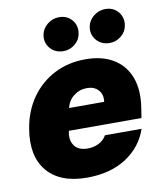

<svg xmlns="http://www.w3.org/2000/svg" viewBox="-87 -844 781 924"><g transform="rotate(-10 304.0 -382.0)"><path d="M264.2 9.9Q133.2 9.9 70.3 -64.6Q7.5 -139.2 29.8 -271.3Q44 -355.8 88.6 -419Q133.2 -482.2 201.2 -517.4Q269.2 -552.6 353.7 -552.6Q436.1 -552.6 491.3 -518.6Q546.5 -484.7 569.4 -422.1Q592.3 -359.4 578.1 -272.7L571 -227.3H216.3L214.5 -218.8Q208.1 -179.3 227.8 -153.6Q247.5 -127.8 291.2 -127.8Q321 -127.8 345.9 -140.3Q370.7 -152.7 383.5 -176.1H562.5Q533.7 -90.9 456 -40.5Q378.2 9.9 264.2 9.9ZM236.5 -335.2H407.7Q413 -370.4 392.9 -392.6Q372.9 -414.8 336.6 -414.8Q301.1 -414.8 272.9 -393.1Q244.7 -371.4 236.5 -335.2ZM258.5 -609.4Q218 -609.4 193.9 -637.1Q169.7 -664.8 176.1 -703.1Q181.5 -733 206.9 -753.6Q232.2 -774.1 264.2 -774.1Q303.6 -774.1 326.9 -746.4Q350.1 -718.8 343.7 -680.4Q339.5 -650.6 314.5 -630Q289.4 -609.4 258.5 -609.4ZM484.4 -609.4Q443.9 -609.4 419.7 -637.1Q395.6 -664.8 402 -703.1Q407.3 -733 432.7 -753.6Q458.1 -774.1 490.1 -774.1Q529.5 -774.1 552.7 -746.4Q576 -718.8 569.6 -680.4Q565.3 -650.6 540.3 -630Q515.3 -609.4 484.4 -609.4Z"/></g></svg>

Font: Inter UI Black
Style: Italic
Weight: 900
Italic angle: -9.39999°
Designer: Rasmus Andersson
Foundry: rsms
Version: 3.2;8d6f07862